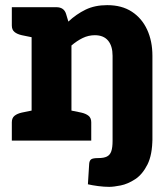

<svg xmlns="http://www.w3.org/2000/svg" viewBox="-20 -547 633 747"><path d="M103 0V-519H199Q229 -519 237 -493L246 -463Q277 -492 313 -509.5Q349 -527 397 -527Q454 -527 493 -501.5Q532 -476 552.5 -431.5Q573 -387 573 -330V0H418V-330Q418 -368 400.5 -389Q383 -410 349 -410Q324 -410 301.5 -399Q279 -388 258 -370V0ZM405 180Q385 180 362 177Q339 174 322 170L327 90Q328 78 334.5 73Q341 68 363 68Q384 68 396 62Q408 56 413 41.5Q418 27 418 1V-90H573V-10Q573 55 553.5 93.5Q534 132 505.5 150.5Q477 169 449.5 174.5Q422 180 405 180ZM26 0V-71Q26 -88 36.5 -96.5Q47 -105 65 -109L109 -118L123 0ZM238 0 252 -118 296 -109Q314 -105 324.5 -96.5Q335 -88 335 -71V0ZM123 -519 109 -401 65 -410Q47 -414 36.5 -422.5Q26 -431 26 -448V-519Z"/></svg>

Font: Aleo Black
Style: Regular
Weight: 900
Designer: Alessio Laiso
Foundry: Alessio Laiso
Version: Version 2.001;gftools[0.9.29]